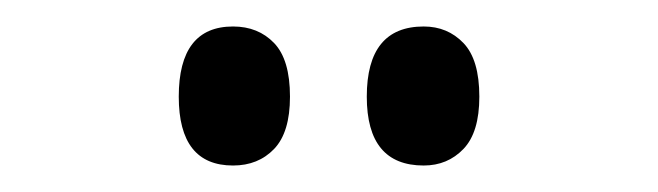

<svg xmlns="http://www.w3.org/2000/svg" viewBox="-20 -765 497 145"><path d="M115 -692Q115 -745 156 -745Q175 -745 187 -732.5Q199 -720 199 -692Q199 -665 187 -652.5Q175 -640 156 -640Q115 -640 115 -692ZM257 -692Q257 -745 300 -745Q318 -745 330 -732.5Q342 -720 342 -692Q342 -665 330 -652.5Q318 -640 300 -640Q257 -640 257 -692Z"/></svg>

Font: Noto Serif Cond
Style: Regular
Weight: 400
Width: 3
Designer: Monotype Design Team
Foundry: Monotype Imaging Inc.
Version: Version 1.001